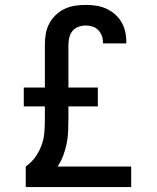

<svg xmlns="http://www.w3.org/2000/svg" viewBox="-20 -763 640 783"><path d="M85 0V-84Q108 -100 124 -122.5Q140 -145 149.5 -171Q159 -197 161 -224.5Q163 -252 163 -279V-329H77V-406H163V-580Q163 -602 166.5 -624Q170 -646 180.5 -666Q191 -686 207 -701.5Q223 -717 243 -726.5Q263 -736 285 -739.5Q307 -743 329 -743Q350 -743 371 -740Q392 -737 411.5 -728.5Q431 -720 447 -706.5Q463 -693 474 -675Q485 -657 490 -636.5Q495 -616 495 -595Q495 -593 495 -590.5Q495 -588 495 -586H399Q399 -587 399.5 -588Q400 -589 400 -590Q400 -604 395 -617.5Q390 -631 380 -641Q370 -651 356.5 -655Q343 -659 329 -659Q314 -659 299.5 -653.5Q285 -648 275.5 -636.5Q266 -625 262.5 -610Q259 -595 259 -580V-406H379V-329H259V-279Q259 -254 258 -228.5Q257 -203 252 -178Q247 -153 238 -129Q229 -105 215 -84H515V0Z"/></svg>

Font: Iosevka SS04 Medium Extended
Style: Regular
Weight: 500
Width: 7
Monospace: yes
Designer: Belleve Invis
Foundry: Belleve Invis
Version: Version 19.0.0; ttfautohint (v1.8.4)